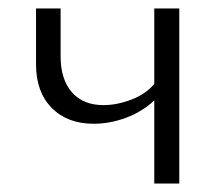

<svg xmlns="http://www.w3.org/2000/svg" viewBox="-20 -433 523 453"><path d="M403 -413V0H344V-196Q315 -169 277 -155Q239 -141 201 -141Q139 -141 102 -178.5Q65 -216 65 -281V-413H123V-300Q123 -246 149.5 -215.5Q176 -185 224 -185Q256 -185 290 -198Q324 -211 344 -235V-413Z"/></svg>

Font: Isabella Sans
Style: Regular
Weight: 400
Designer: Original fonts by Christian Thalmann (Catharsis Fonts), Modifications by Cristiano Sobral
Version: Version 0.002;July 12, 2020;FontCreator 13.0.0.2655 64-bit; 